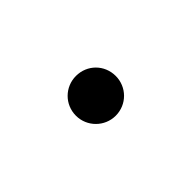

<svg xmlns="http://www.w3.org/2000/svg" viewBox="-3 -613 607 607"><g transform="rotate(-45 300.0 -310.0)"><path d="M211 -310C211 -261 251 -221 300 -221C350 -221 389 -261 389 -310C389 -360 350 -399 300 -399C251 -399 211 -360 211 -310Z"/></g></svg>

Font: CommitMono
Style: 600Regular
Weight: 600
Monospace: yes
Designer: Eigil Nikolajsen
Foundry: Eigil Nikolajsen
Version: Version 1.143